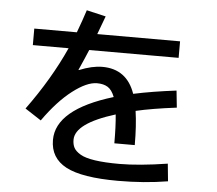

<svg xmlns="http://www.w3.org/2000/svg" viewBox="-57 -876 1114 984"><g transform="rotate(5 500.0 -383.5)"><path d="M350 -812 449 -789Q427 -728 414 -695H840V-610H380Q364 -571 334 -504L336 -503Q402 -530 455 -530Q581 -530 624 -406Q722 -427 844 -442L853 -355Q725 -339 644 -320Q655 -245 655 -145H550Q550 -234 544 -293Q340 -230 340 -145Q340 -121 349 -104Q358 -87 383 -72Q408 -57 458.5 -49.5Q509 -42 585 -42Q685 -42 832 -65L841 25Q721 45 585 45Q399 45 317 1.5Q235 -42 235 -135Q235 -293 526 -381Q512 -417 490.5 -430.5Q469 -444 435 -444Q383 -444 310 -388Q237 -332 164 -229L81 -283Q200 -446 274 -610H90V-695H309Q333 -759 350 -812Z"/></g></svg>

Font: Mplus 1p Medium
Style: Regular
Weight: 500
Version: Version 1.061